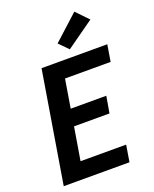

<svg xmlns="http://www.w3.org/2000/svg" viewBox="-178 -1093 955 1191"><g transform="rotate(-20 300.0 -497.5)"><path d="M31 0 152 -735H586L568 -625H267L236 -437H471L452 -327H218L182 -110H483L465 0ZM357 -785 298 -845 463 -995 540 -915Z"/></g></svg>

Font: Iosevka Curly XBdExObl
Style: Regular
Weight: 800
Width: 7
Italic angle: -9°
Monospace: yes
Designer: Belleve Invis
Foundry: Belleve Invis
Version: Version 11.1.0; ttfautohint (v1.8.3)